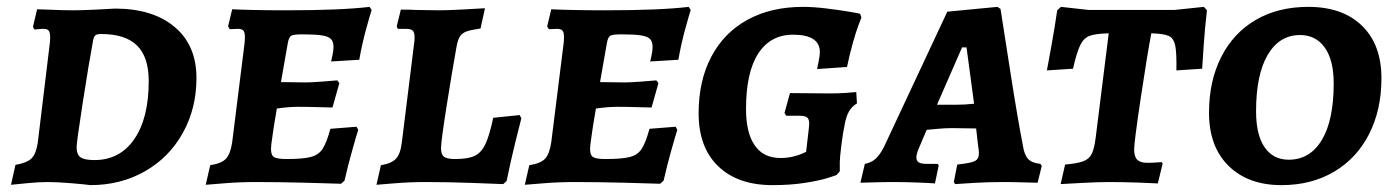

<svg xmlns="http://www.w3.org/2000/svg" viewBox="-20 -530 4058 559"><path d="M118 0Q92 0 57.5 3.5Q23 7 12 8L25 -50Q59 -56 72 -69Q85 -82 90 -115L125 -404Q126 -411 126 -422Q126 -435 122 -440.5Q118 -446 107 -446Q98 -446 90.5 -445Q83 -444 80 -444L76 -452L88 -503Q100 -503 132 -501.5Q164 -500 194 -500Q217 -500 259 -502Q301 -504 315 -505Q425 -505 488.5 -451.5Q552 -398 552 -303Q552 -214 512 -142.5Q472 -71 401.5 -31Q331 9 243 9Q230 7 188.5 3.5Q147 0 118 0ZM251 -412Q238 -342 220.5 -228.5Q203 -115 203 -102Q203 -80 214.5 -72Q226 -64 255 -64Q329 -64 371 -125Q413 -186 413 -294Q413 -364 379 -397.5Q345 -431 274 -431Q262 -431 257.5 -427Q253 -423 251 -412Z M814 -67Q862 -67 885 -73Q908 -79 919.5 -97Q931 -115 942 -155L1018 -161L1023 -152Q1019 -140 1006.5 -96Q994 -52 983 -4L973 5Q949 4 869.5 2Q790 0 725 0Q679 0 635 3.5Q591 7 579 8L592 -49Q625 -54 638 -68Q651 -82 656 -116L692 -404Q693 -412 693 -423Q693 -436 688.5 -441Q684 -446 673 -446L649 -445L644 -453L656 -503Q672 -502 716.5 -501Q761 -500 812 -500Q974 -500 1056 -510L1062 -501Q1058 -489 1046 -445.5Q1034 -402 1026 -356L944 -351Q945 -355 948 -369Q951 -383 951 -393Q951 -409 943.5 -416.5Q936 -424 917 -427Q898 -430 860 -430Q835 -430 828 -426Q821 -422 818 -405L798 -291L870 -290Q886 -290 918.5 -292.5Q951 -295 962 -296L968 -288L948 -217Q938 -217 908.5 -218Q879 -219 847 -219Q821 -219 786 -214L777 -160Q776 -150 772.5 -128.5Q769 -107 769 -96Q769 -78 778 -72.5Q787 -67 814 -67Z M1076 8 1089 -49Q1120 -54 1133 -68Q1146 -82 1150 -116L1186 -406Q1187 -412 1187 -422Q1187 -436 1181.5 -441Q1176 -446 1162 -446H1139Q1138 -447 1137 -448.5Q1136 -450 1135 -453L1147 -502Q1174 -502 1192 -501L1260 -500Q1283 -500 1329.5 -502.5Q1376 -505 1392 -506L1379 -447Q1351 -443 1338.5 -438.5Q1326 -434 1319.5 -424.5Q1313 -415 1309 -393Q1296 -321 1280 -219.5Q1264 -118 1264 -98Q1264 -80 1273 -73.5Q1282 -67 1305 -67Q1342 -67 1361.5 -76Q1381 -85 1393 -110Q1405 -135 1416 -187L1493 -195Q1494 -192 1498 -186Q1494 -171 1480.5 -116.5Q1467 -62 1455 -3L1445 6Q1424 5 1353 2.5Q1282 0 1220 0Q1174 0 1131 3.5Q1088 7 1076 8Z M1743 -67Q1791 -67 1814 -73Q1837 -79 1848.5 -97Q1860 -115 1871 -155L1947 -161L1952 -152Q1948 -140 1935.5 -96Q1923 -52 1912 -4L1902 5Q1878 4 1798.5 2Q1719 0 1654 0Q1608 0 1564 3.5Q1520 7 1508 8L1521 -49Q1554 -54 1567 -68Q1580 -82 1585 -116L1621 -404Q1622 -412 1622 -423Q1622 -436 1617.5 -441Q1613 -446 1602 -446L1578 -445L1573 -453L1585 -503Q1601 -502 1645.5 -501Q1690 -500 1741 -500Q1903 -500 1985 -510L1991 -501Q1987 -489 1975 -445.5Q1963 -402 1955 -356L1873 -351Q1874 -355 1877 -369Q1880 -383 1880 -393Q1880 -409 1872.5 -416.5Q1865 -424 1846 -427Q1827 -430 1789 -430Q1764 -430 1757 -426Q1750 -422 1747 -405L1727 -291L1799 -290Q1815 -290 1847.5 -292.5Q1880 -295 1891 -296L1897 -288L1877 -217Q1867 -217 1837.5 -218Q1808 -219 1776 -219Q1750 -219 1715 -214L1706 -160Q1705 -150 1701.5 -128.5Q1698 -107 1698 -96Q1698 -78 1707 -72.5Q1716 -67 1743 -67Z M2014 -200Q2014 -295 2051 -365Q2088 -435 2156.5 -472.5Q2225 -510 2318 -510Q2348 -510 2385 -505.5Q2422 -501 2449 -496.5Q2476 -492 2484 -490L2488 -479Q2486 -474 2479 -455.5Q2472 -437 2463 -405Q2454 -373 2446 -335L2359 -329Q2360 -335 2363.5 -352Q2367 -369 2367 -378Q2367 -429 2289 -429Q2223 -429 2187.5 -374Q2152 -319 2152 -213Q2152 -143 2177.5 -106.5Q2203 -70 2252 -70Q2272 -70 2288.5 -74Q2305 -78 2315 -82.5Q2325 -87 2327 -88L2335 -157L2336 -170Q2336 -183 2330 -188Q2324 -193 2307 -193H2269L2264 -201L2280 -259L2394 -258Q2420 -258 2442.5 -259.5Q2465 -261 2473 -262L2475 -229Q2460 -220 2451.5 -205Q2443 -190 2439 -166Q2434 -143 2429.5 -106.5Q2425 -70 2425 -58V-31L2416 -21Q2416 -20 2390.5 -12Q2365 -4 2323 2.5Q2281 9 2229 9Q2128 9 2071 -46Q2014 -101 2014 -200Z M3009 -53 3013 -47 3001 2Q2990 2 2960.5 1Q2931 0 2900 0Q2857 0 2815 2.5Q2773 5 2761 6L2757 0L2767 -51Q2806 -55 2818 -61Q2830 -67 2830 -83Q2830 -95 2828 -103L2822 -156L2752 -157Q2732 -157 2711 -155Q2690 -153 2678 -152L2655 -98Q2648 -81 2648 -72Q2648 -62 2654.5 -57.5Q2661 -53 2677 -53H2710L2713 -48L2702 4Q2691 3 2653.5 1.5Q2616 0 2584 0Q2550 0 2522 1Q2494 2 2485 2L2498 -53Q2516 -56 2529 -67.5Q2542 -79 2554 -103L2738 -496L2884 -510L2893 -504Q2900 -459 2921.5 -321Q2943 -183 2958 -107Q2962 -79 2973.5 -67Q2985 -55 3009 -53ZM2760 -225Q2789 -225 2816 -228L2794 -392H2781L2708 -225Z M3104 -330 3028 -325Q3031 -341 3041 -396Q3051 -451 3058 -500L3069 -510L3150 -501H3399L3485 -510L3494 -500Q3488 -450 3484.5 -397.5Q3481 -345 3480 -330L3405 -325Q3406 -377 3401.5 -398Q3397 -419 3382.5 -425.5Q3368 -432 3332 -433Q3320 -370 3301 -243Q3282 -116 3282 -95Q3282 -74 3291 -65Q3300 -56 3320 -56Q3336 -56 3347.5 -57Q3359 -58 3362 -58L3365 -54L3351 4Q3335 3 3291.5 1.5Q3248 0 3208 0Q3179 0 3131 2.5Q3083 5 3068 6L3081 -51Q3117 -54 3134 -60.5Q3151 -67 3158.5 -82Q3166 -97 3170 -129L3208 -433Q3169 -432 3152 -425.5Q3135 -419 3125 -398.5Q3115 -378 3104 -330Z M3500 -202Q3500 -294 3535.5 -364Q3571 -434 3636 -472Q3701 -510 3789 -510Q3889 -510 3945.5 -455Q4002 -400 4002 -302Q4002 -210 3966 -139.5Q3930 -69 3864 -30Q3798 9 3711 9Q3614 9 3557 -47Q3500 -103 3500 -202ZM3863 -287Q3863 -355 3837 -391.5Q3811 -428 3765 -428Q3705 -428 3671 -370.5Q3637 -313 3637 -206Q3637 -137 3662 -101Q3687 -65 3732 -65Q3794 -65 3828.5 -122.5Q3863 -180 3863 -287Z"/></svg>

Font: Alegreya SC
Style: Bold Italic
Weight: 700
Italic angle: -7°
Designer: Juan Pablo del Peral
Foundry: Huerta Tipografica
Version: Version 2.007; ttfautohint (v1.6)